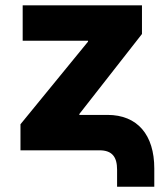

<svg xmlns="http://www.w3.org/2000/svg" viewBox="-20 -566 621 723"><path d="M420.9 137.2H561V68.4C561 -58.1 497.6 -133.3 384.8 -133.3H278.8V-136.7L514.6 -438V-545.9H65.4V-412.6H311.5V-409.2L57.1 -98.1V0H354.5C402.8 0 420.9 25.4 420.9 73.2Z"/></svg>

Font: Inter ExtraBold
Style: Regular
Weight: 800
Designer: Rasmus Andersson
Foundry: rsms
Version: Version 4.001;git-9221beed3